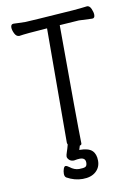

<svg xmlns="http://www.w3.org/2000/svg" viewBox="-97 -768 694 1014"><g transform="rotate(-10 250.0 -261.0)"><path d="M263 186Q219 186 178 163Q169 157 169 142Q169 128 173.5 115.5Q178 103 185 103Q192 103 204 112Q228 131 253 131Q278 131 287 126Q296 121 296 104Q296 78 266 78Q254 78 234 82Q217 82 208 72.5Q199 63 199 55Q199 47 204.5 31.5Q210 16 216 -7Q213 -13 213 -18Q214 -107 215 -630Q99 -622 64 -616Q48 -616 39 -634.5Q30 -653 30 -667Q30 -685 45 -685Q52 -685 70.5 -684Q89 -683 109 -683Q123 -683 365 -700Q404 -703 443 -708Q457 -708 465 -689.5Q473 -671 473 -657Q473 -639 459 -639Q402 -642 388 -642L284 -635Q285 -106 288 0Q288 8 278 10L271 32Q320 32 339.5 50.5Q359 69 359 105Q359 141 333.5 163.5Q308 186 263 186Z"/></g></svg>

Font: LXGW WenKai Mono Lite
Style: Regular
Weight: 400
Monospace: yes
Designer: LXGW / Fontworks Inc.
Foundry: LXGW / Fontworks Inc.
Version: Version 1.520; June 14, 2025